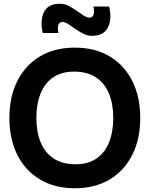

<svg xmlns="http://www.w3.org/2000/svg" viewBox="-20 -989 798 1024"><path d="M379 15Q271 15 192.8 -32Q114.5 -79 72.2 -163.5Q30 -248 30 -360Q30 -472 72.2 -556.5Q114.5 -641 192.8 -688Q271 -735 379 -735Q487 -735 565.2 -688Q643.5 -641 685.8 -556.5Q728 -472 728 -360Q728 -248 685.8 -163.5Q643.5 -79 565.2 -32Q487 15 379 15ZM379 -113Q447.5 -112 493 -142.5Q538.5 -173 561.2 -229Q584 -285 584 -360Q584 -435 561.2 -490Q538.5 -545 493 -575.5Q447.5 -606 379 -607Q310.5 -608 265 -577.5Q219.5 -547 196.8 -491Q174 -435 174 -360Q174 -285 196.8 -230Q219.5 -175 265 -144.5Q310.5 -114 379 -113ZM471 -798Q446.5 -798 424.2 -809.2Q402 -820.5 381.8 -835Q361.5 -849.5 344 -860.8Q326.5 -872 312 -872Q297 -872 291.2 -855.2Q285.5 -838.5 292 -813H208Q192.5 -878.5 214.2 -923.8Q236 -969 299 -969Q323.5 -969 345.8 -957.8Q368 -946.5 388.2 -932Q408.5 -917.5 426 -906.2Q443.5 -895 458 -895Q473 -895 479 -911.8Q485 -928.5 478 -954H562Q578 -889 556 -843.5Q534 -798 471 -798Z"/></svg>

Font: Manrope ExtraLight ExtraBold
Style: Regular
Weight: 800
Version: Version 4.504